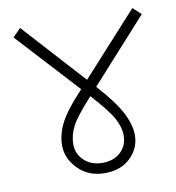

<svg xmlns="http://www.w3.org/2000/svg" viewBox="-70 -701 650 709"><g transform="rotate(-10 255.0 -346.5)"><path d="M359.5 -181Q359.5 -210.3 340.7 -245.7Q322.5 -279.1 263.4 -344.3Q204.2 -279.6 187.3 -246.7Q170.4 -213.9 170.4 -179.2Q170.4 -144.6 196.7 -119.3Q223 -94 265.4 -94Q307.9 -94 333.7 -118.3Q359.5 -142.6 359.5 -181ZM128.9 -182.5Q128.9 -222.4 148.6 -262.9Q169.9 -306.9 234.6 -375.6L21.7 -607.2L51.6 -637.5L261.9 -406L472.7 -638L503 -609.7L290.7 -374.6L295.8 -368.6Q353.9 -303.8 377.1 -258.3Q400.4 -212.8 400.4 -174.4Q400.4 -125.9 364.3 -90.5Q328.1 -55.1 267.4 -55.1Q206.8 -55.1 167.8 -94.5Q128.9 -134 128.9 -182.5Z"/></g></svg>

Font: Khula Light
Style: Regular
Weight: 300
Designer: Erin McLaughlin, Steve Matteson
Version: Version 1.002;PS 1.0;hotconv 1.0.72;makeotf.lib2.5.5900; ttf